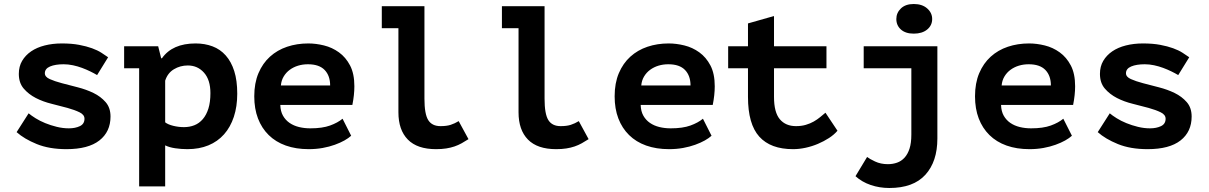

<svg xmlns="http://www.w3.org/2000/svg" viewBox="-20 -731 6040 959"><path d="M402 -138Q402 -158 377.5 -170Q353 -182 317 -192Q281 -202 238 -212.5Q195 -223 159 -241.5Q123 -260 98.5 -288.5Q74 -317 74 -362Q74 -399 90.5 -427Q107 -455 135.5 -474.5Q164 -494 203.5 -504Q243 -514 289 -514Q338 -514 375 -507Q412 -500 439.5 -490Q467 -480 486.5 -467.5Q506 -455 520 -445L465 -356Q450 -365 430.5 -374.5Q411 -384 389.5 -392Q368 -400 344.5 -405Q321 -410 298 -410Q256 -410 230 -399Q204 -388 204 -365Q204 -347 228.5 -336Q253 -325 289 -315.5Q325 -306 368 -295Q411 -284 447 -266.5Q483 -249 507.5 -221Q532 -193 532 -149Q532 -73 476.5 -29.5Q421 14 312 14Q226 14 163.5 -11.5Q101 -37 63 -71L123 -165Q136 -154 157.5 -140.5Q179 -127 206 -116Q233 -105 263.5 -97.5Q294 -90 324 -90Q356 -90 379 -101Q402 -112 402 -138Z M600 -500H770L785 -440H789Q841 -514 957 -514Q1003 -514 1041.5 -499.5Q1080 -485 1107.5 -454Q1135 -423 1150 -376Q1165 -329 1165 -263Q1165 -199 1148 -147.5Q1131 -96 1099 -60Q1067 -24 1021 -5Q975 14 916 14Q885 14 855 9.5Q825 5 805 -5V200H675V-390H600ZM918 -404Q880 -404 848.5 -385Q817 -366 805 -328V-120Q819 -109 845.5 -102.5Q872 -96 899 -96Q927 -96 951 -105.5Q975 -115 993 -136Q1011 -157 1021 -189Q1031 -221 1031 -266Q1031 -332 999 -368Q967 -404 918 -404Z M1734 -53Q1721 -41 1700.5 -29.5Q1680 -18 1652.5 -8Q1625 2 1592 8Q1559 14 1522 14Q1458 14 1407.5 -4Q1357 -22 1322 -56.5Q1287 -91 1268.5 -139.5Q1250 -188 1250 -250Q1250 -316 1271 -365.5Q1292 -415 1328.5 -448Q1365 -481 1414 -497.5Q1463 -514 1520 -514Q1558 -514 1598.5 -504Q1639 -494 1673 -469.5Q1707 -445 1728.5 -404Q1750 -363 1750 -300Q1750 -257 1740 -207H1380Q1381 -175 1393.5 -153Q1406 -131 1426.5 -117Q1447 -103 1473.5 -96.5Q1500 -90 1530 -90Q1590 -90 1628.5 -104Q1667 -118 1691 -138ZM1518 -410Q1492 -410 1469 -403Q1446 -396 1427.5 -382.5Q1409 -369 1397 -349Q1385 -329 1383 -304H1629Q1629 -353 1601.5 -381.5Q1574 -410 1518 -410Z M1887 -700H2100V-238Q2100 -161 2119 -131Q2138 -101 2180 -101Q2211 -101 2231 -107.5Q2251 -114 2271 -126L2320 -36Q2303 -25 2286 -15.5Q2269 -6 2250 0.5Q2231 7 2208.5 10.5Q2186 14 2158 14Q2064 14 2017 -34Q1970 -82 1970 -170V-590H1887Z M2487 -700H2700V-238Q2700 -161 2719 -131Q2738 -101 2780 -101Q2811 -101 2831 -107.5Q2851 -114 2871 -126L2920 -36Q2903 -25 2886 -15.5Q2869 -6 2850 0.5Q2831 7 2808.5 10.5Q2786 14 2758 14Q2664 14 2617 -34Q2570 -82 2570 -170V-590H2487Z M3534 -53Q3521 -41 3500.5 -29.5Q3480 -18 3452.5 -8Q3425 2 3392 8Q3359 14 3322 14Q3258 14 3207.5 -4Q3157 -22 3122 -56.5Q3087 -91 3068.5 -139.5Q3050 -188 3050 -250Q3050 -316 3071 -365.5Q3092 -415 3128.5 -448Q3165 -481 3214 -497.5Q3263 -514 3320 -514Q3358 -514 3398.5 -504Q3439 -494 3473 -469.5Q3507 -445 3528.5 -404Q3550 -363 3550 -300Q3550 -257 3540 -207H3180Q3181 -175 3193.5 -153Q3206 -131 3226.5 -117Q3247 -103 3273.5 -96.5Q3300 -90 3330 -90Q3390 -90 3428.5 -104Q3467 -118 3491 -138ZM3318 -410Q3292 -410 3269 -403Q3246 -396 3227.5 -382.5Q3209 -369 3197 -349Q3185 -329 3183 -304H3429Q3429 -353 3401.5 -381.5Q3374 -410 3318 -410Z M3716 -390H3617V-500H3716V-614L3846 -651V-500H4108V-390H3846V-247Q3846 -170 3875 -135.5Q3904 -101 3956 -101Q3983 -101 4005 -107.5Q4027 -114 4044.5 -124Q4062 -134 4076.5 -146Q4091 -158 4103 -168L4163 -78Q4146 -58 4120.5 -41.5Q4095 -25 4065.5 -12.5Q4036 0 4004 7Q3972 14 3941 14Q3829 14 3772.5 -48.5Q3716 -111 3716 -247Z M4294 -500H4662V-39Q4662 76 4602 142Q4542 208 4422 208Q4373 208 4329 193Q4285 178 4253 149L4311 53Q4322 62 4350.5 75.5Q4379 89 4415 89Q4439 89 4460.5 81.5Q4482 74 4498 56.5Q4514 39 4523 11Q4532 -17 4532 -59V-390H4294ZM4457 -636Q4457 -667 4480 -689Q4503 -711 4544 -711Q4586 -711 4611 -689Q4636 -667 4636 -636Q4636 -604 4611 -583.5Q4586 -563 4544 -563Q4503 -563 4480 -583.5Q4457 -604 4457 -636Z M5334 -53Q5321 -41 5300.5 -29.5Q5280 -18 5252.5 -8Q5225 2 5192 8Q5159 14 5122 14Q5058 14 5007.5 -4Q4957 -22 4922 -56.5Q4887 -91 4868.5 -139.5Q4850 -188 4850 -250Q4850 -316 4871 -365.5Q4892 -415 4928.5 -448Q4965 -481 5014 -497.5Q5063 -514 5120 -514Q5158 -514 5198.5 -504Q5239 -494 5273 -469.5Q5307 -445 5328.5 -404Q5350 -363 5350 -300Q5350 -257 5340 -207H4980Q4981 -175 4993.5 -153Q5006 -131 5026.5 -117Q5047 -103 5073.5 -96.5Q5100 -90 5130 -90Q5190 -90 5228.5 -104Q5267 -118 5291 -138ZM5118 -410Q5092 -410 5069 -403Q5046 -396 5027.5 -382.5Q5009 -369 4997 -349Q4985 -329 4983 -304H5229Q5229 -353 5201.5 -381.5Q5174 -410 5118 -410Z M5802 -138Q5802 -158 5777.5 -170Q5753 -182 5717 -192Q5681 -202 5638 -212.5Q5595 -223 5559 -241.5Q5523 -260 5498.5 -288.5Q5474 -317 5474 -362Q5474 -399 5490.5 -427Q5507 -455 5535.5 -474.5Q5564 -494 5603.5 -504Q5643 -514 5689 -514Q5738 -514 5775 -507Q5812 -500 5839.5 -490Q5867 -480 5886.5 -467.5Q5906 -455 5920 -445L5865 -356Q5850 -365 5830.5 -374.5Q5811 -384 5789.5 -392Q5768 -400 5744.5 -405Q5721 -410 5698 -410Q5656 -410 5630 -399Q5604 -388 5604 -365Q5604 -347 5628.5 -336Q5653 -325 5689 -315.5Q5725 -306 5768 -295Q5811 -284 5847 -266.5Q5883 -249 5907.5 -221Q5932 -193 5932 -149Q5932 -73 5876.5 -29.5Q5821 14 5712 14Q5626 14 5563.5 -11.5Q5501 -37 5463 -71L5523 -165Q5536 -154 5557.5 -140.5Q5579 -127 5606 -116Q5633 -105 5663.5 -97.5Q5694 -90 5724 -90Q5756 -90 5779 -101Q5802 -112 5802 -138Z"/></svg>

Font: PT Mono
Style: Bold
Weight: 700
Monospace: yes
Designer: A.Korolkova, I.Chaeva
Foundry: ParaType Ltd
Version: Version 1.000 OFL